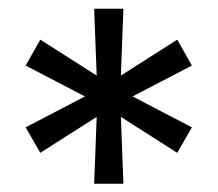

<svg xmlns="http://www.w3.org/2000/svg" viewBox="-20 -748 509 449"><path d="M206.1 -474.6 74.2 -390.6 40 -450.2 178.7 -522.5 40 -594.7 74.2 -655.3 206.1 -571.3 200.2 -727.5H268.6L262.7 -571.3L394.5 -655.3L428.7 -594.7L290 -522.5L428.7 -450.2L394.5 -390.6L262.7 -474.6L268.6 -318.4H200.2Z"/></svg>

Font: Intratopia Thin
Style: Regular
Weight: 100
Designer: Rasmus Andersson
Foundry: rsms
Version: Version 3.000;Glyphs 3.2.3 (3260)